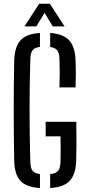

<svg xmlns="http://www.w3.org/2000/svg" viewBox="-20 -979 464 1006"><path d="M189.3 6.2Q117.8 1.8 86.9 -31.7Q56 -65.3 54.5 -135.8Q53 -201.2 52.5 -267.1Q51.9 -332.9 51.9 -399.1Q51.9 -465.2 52.5 -530.9Q53 -596.7 54.5 -661.4Q56.5 -733.4 87.4 -767.6Q118.3 -801.7 189.3 -806.2V-733.3Q160.8 -729.5 150.4 -715.5Q140 -701.6 138.9 -672.1Q136.7 -598.2 135.8 -531.5Q134.9 -464.8 134.9 -400.3Q134.9 -335.8 135.8 -269.1Q136.7 -202.4 138.9 -128.5Q140 -98.9 150.4 -84.8Q160.8 -70.6 189.3 -67.1ZM242.9 6.2V-66.6Q273.3 -70.1 284.5 -84.3Q295.7 -98.4 296.9 -128.5Q297.5 -152.3 297.7 -174.5Q298 -196.7 297.7 -218.9Q297.5 -241.2 296.9 -264.6H219.2V-340.9H379.7Q381 -279.9 380.7 -230.8Q380.4 -181.8 379.1 -135.8Q376.5 -64.9 345.5 -31.6Q314.5 1.7 242.9 6.2ZM291.5 -521.1Q293 -562.4 293 -596.6Q293 -630.8 291.5 -672.1Q290 -701.5 279.9 -715.2Q269.9 -728.9 242.9 -732.8V-806.2Q311.6 -801.3 342.1 -768.1Q372.6 -734.8 375.9 -664.8Q377.4 -627.5 377.4 -593.2Q377.4 -558.9 375.9 -521.1ZM108.3 -840.6 185.2 -959.3H241.4L318.3 -840.6H256.6L213.5 -911.3L170.3 -840.6Z"/></svg>

Font: Big Shoulders Stencil Text SC Thin
Style: Regular
Weight: 100
Designer: Patric King
Foundry: XO Type Co
Version: Version 2.001